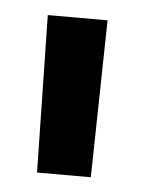

<svg xmlns="http://www.w3.org/2000/svg" viewBox="-33 -743 236 320"><g transform="rotate(5 85.0 -582.5)"><path d="M135 -714 130 -451H40L35 -714Z"/></g></svg>

Font: Non Bureau Medium
Style: Regular
Weight: 500
Designer: Jona Saucedo
Foundry: Non Foundry
Version: Version 1.000; ttfautohint (v1.8.4)